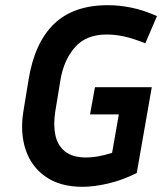

<svg xmlns="http://www.w3.org/2000/svg" viewBox="-20 -710 643 740"><path d="M507 -43Q450 -15 396 -2.5Q342 10 298 10Q212 10 156.5 -28.5Q101 -67 79 -132.5Q57 -198 70 -280L90 -402Q113 -545 188 -617.5Q263 -690 396 -690Q440 -690 486.5 -680.5Q533 -671 585 -648L540 -543Q493 -562 458 -569.5Q423 -577 391 -577Q312 -577 269 -528Q226 -479 213 -402L193 -280Q185 -229 193.5 -189Q202 -149 231 -126Q260 -103 312 -103Q332 -103 356.5 -107Q381 -111 412 -121L438 -269H327L346 -374H565Z"/></svg>

Font: Inria Sans
Style: Bold Italic
Weight: 700
Italic angle: -10°
Designer: Black Foundry Team
Foundry: Black Foundry
Version: Version 1.2; ttfautohint (v1.8.3)